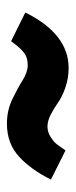

<svg xmlns="http://www.w3.org/2000/svg" viewBox="148 -598 218 554"><g transform="rotate(-90 257.0 -321.0)"><path d="M338 -232Q308 -232 281 -241.5Q254 -251 238 -262.5Q222 -274 203.5 -283.5Q185 -293 169 -293Q153 -293 139 -284Q125 -275 119 -267.5Q113 -260 100 -241L16 -283Q44 -340 82 -375Q120 -410 177 -410Q215 -410 246.5 -395Q278 -380 302 -365Q326 -350 346 -350Q369 -350 383.5 -362Q398 -374 415 -398L498 -357Q436 -232 338 -232Z"/></g></svg>

Font: Fira Sans
Style: Bold
Weight: 700
Designer: bBox Type GmbH & Carrois Corporate GbR & Edenspiekermann AG
Foundry: bBox Type GmbH & Carrois Corporate GbR & Edenspiekermann AG
Version: Version 4.301;PS 004.301;hotconv 1.0.88;makeotf.lib2.5.64775